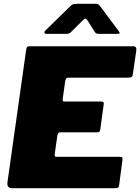

<svg xmlns="http://www.w3.org/2000/svg" viewBox="-20 -984 733 1004"><path d="M117 -725Q119 -736 122 -739Q125 -742 134 -742H678Q697 -742 692 -715L675 -599Q674 -587 669 -582.5Q664 -578 650 -578H340Q331 -578 327 -574.5Q323 -571 321 -560L308 -468Q307 -458 309.5 -455.5Q312 -453 319 -453H508Q519 -453 521.5 -449Q524 -445 522 -436L504 -305Q503 -292 488 -292H295Q283 -292 280 -276L266 -177Q265 -164 273 -164H606Q617 -164 619.5 -160Q622 -156 620 -145L603 -16Q602 -7 598 -3.5Q594 0 581 0H43Q15 0 19 -31L117 -725ZM473 -821 439 -875Q432 -886 427 -886.5Q422 -887 411 -876L353 -818Q346 -811 340.5 -809Q335 -807 325 -807H222Q213 -807 212.5 -813.5Q212 -820 218 -825L349 -953Q357 -961 365 -962.5Q373 -964 387 -964H482Q493 -964 498 -958Q503 -952 507 -947L601 -821Q608 -811 605 -809Q602 -807 591 -807H495Q486 -807 481.5 -810.5Q477 -814 473 -821Z"/></svg>

Font: Libre Franklin Black
Style: Italic
Weight: 900
Italic angle: -8°
Designer: Pablo Impallari, Rodrigo Fuenzalida, Nhung Nguyen
Foundry: Impallari Type
Version: Version 3.000